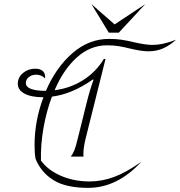

<svg xmlns="http://www.w3.org/2000/svg" viewBox="-20 -898 871 928"><path d="M244 -462Q318 -471 380.5 -510Q443 -549 482 -613H490L395 -233Q383 -185 383 -154Q383 -144 384 -141H322Q333 -155 340 -173Q347 -191 357 -233L398 -398Q414 -463 432 -512L429 -514Q328 -443 231 -431Q204 -359 190 -278.5Q176 -198 178 -122Q211 -76 274 -48.5Q337 -21 413 -21Q473 -21 532 -43Q591 -65 663 -116Q547 10 406 10Q299 10 239 -27Q179 -64 152 -130Q147 -155 147 -196Q147 -314 190 -428H189Q131 -428 98.5 -445.5Q66 -463 66 -493Q66 -524 91 -545Q116 -566 150 -566Q175 -566 187.5 -554Q200 -542 198 -519Q180 -537 155 -537Q134 -537 119.5 -525.5Q105 -514 105 -497Q105 -478 129.5 -468.5Q154 -459 197 -459H202Q250 -571 329.5 -640.5Q409 -710 507 -710Q540 -710 567 -706Q594 -702 627 -694Q683 -681 717 -681Q742 -681 768 -686.5Q794 -692 831 -706Q800 -678 768 -664Q736 -650 697 -650Q664 -650 610 -663Q578 -671 553 -675Q528 -679 498 -679Q416 -679 351 -620Q286 -561 244 -462ZM554 -740H506L422 -878L534 -780L682 -878Z"/></svg>

Font: Srisakdi
Style: Regular
Weight: 400
Designer: Cadson Demak Co.,Ltd.
Foundry: Cadson Demak Co.,Ltd.
Version: Version 1.000